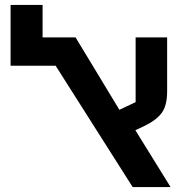

<svg xmlns="http://www.w3.org/2000/svg" viewBox="-20 -760 776 780"><path d="M206 -493H23V-740H153V-608H287L465 -314L531 -345V-608H659V-389Q659 -330 636 -300Q613 -270 564 -247L530 -231L673 0H519Z"/></svg>

Font: IBM Plex Sans Hebrew SemiBold
Style: Regular
Weight: 600
Designer: Mike Abbink, Paul van der Laan, Pieter van Rosmalen, Yanek Iontef
Foundry: Bold Monday
Version: Version 1.2